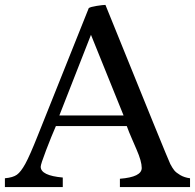

<svg xmlns="http://www.w3.org/2000/svg" viewBox="-20 -763 795 783"><path d="M0 0V-36Q33 -39 49 -50.5Q65 -62 83 -94.5Q101 -127 134 -210L342 -730Q349 -735 374.5 -739Q400 -743 410 -743Q666 -110 674.5 -94Q683 -78 690.5 -68.5Q698 -59 715 -49Q732 -39 755 -36V0H469V-34Q558 -41 558 -78Q558 -105 537 -153L518 -197Q506 -224 497 -249H208Q190 -208 168 -150.5Q146 -93 146 -83Q146 -47 236 -39V0ZM222 -292H484L351 -621Z"/></svg>

Font: Prociono
Style: Regular
Weight: 400
Designer: Barry Schwartz
Foundry: The Crud Factory
Version: Version 2.301